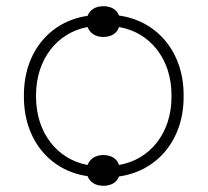

<svg xmlns="http://www.w3.org/2000/svg" viewBox="-20 -569 668 618"><path d="M262 -2C269 18 288 29 313 29C338 29 356 18 363 -1C486 -18 571 -119 571 -256V-264C571 -401 486 -502 363 -519C356 -538 338 -549 313 -549C288 -549 269 -538 262 -518C141 -501 57 -401 57 -264V-256C57 -119 141 -19 262 -2ZM262 -38C164 -56 96 -142 96 -257V-263C96 -378 164 -464 262 -482C269 -462 288 -450 313 -450C338 -450 357 -462 363 -482C463 -465 532 -379 532 -263V-257C532 -141 463 -55 363 -38C357 -58 338 -70 313 -70C288 -70 269 -58 262 -38Z"/></svg>

Font: Fixel Text ExtraLight
Style: Regular
Weight: 200
Width: 4
Designer: AlfaBravo + MacPaw
Foundry: Kyrylo Tkachov, Marchela Mozhyna, Serhii Makarenko, Maria Weinstein, Zakhar Kryvoshyya
Version: Version 1.211